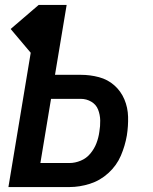

<svg xmlns="http://www.w3.org/2000/svg" viewBox="-20 -755 616 775"><path d="M14 0H261Q301 0 342.5 -13Q384 -26 417.5 -56.5Q451 -87 468 -127Q485 -167 492 -208Q498 -246 497 -283.5Q496 -321 482 -354Q468 -387 441.5 -410.5Q415 -434 379.5 -443.5Q344 -453 306 -453H202L249 -735H136L23 -638L104 -542ZM143 -97 186 -356H306Q329 -356 348.5 -344.5Q368 -333 376 -312.5Q384 -292 384.5 -269Q385 -246 381 -223Q378 -200 369.5 -177.5Q361 -155 345 -135.5Q329 -116 306 -106.5Q283 -97 261 -97Z"/></svg>

Font: Iosevka Sparkle SmBdObl
Style: Regular
Weight: 600
Italic angle: -9°
Designer: Belleve Invis
Foundry: Belleve Invis
Version: Version 4.5.0; ttfautohint (v1.8.3)